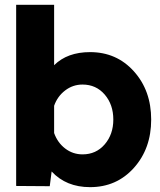

<svg xmlns="http://www.w3.org/2000/svg" viewBox="-20 -771 663 795"><path d="M353 -555.2Q462.9 -555.2 534.4 -475.6Q606 -396 606 -275.9Q606 -155.8 534.4 -75.9Q462.9 3.9 353 3.9Q253.9 3.9 193.8 -61L186 0L46.9 -1V-751H204.1V-501Q258.8 -555.2 353 -555.2ZM321.8 -131.8Q377.9 -131.8 413.6 -173.3Q449.2 -214.8 449.2 -275.9Q449.2 -337.9 413.6 -379.4Q377.9 -420.9 321.8 -420.9Q281.7 -420.9 249.8 -396.5Q217.8 -372.1 204.1 -333V-220.2Q218.3 -180.2 250 -156Q281.7 -131.8 321.8 -131.8Z"/></svg>

Font: Oakes Grotesk
Style: Bold
Weight: 700
Designer: Samuel Oakes
Foundry: Samuel Oakes
Version: Version 1.0 | wf-rip DC20170320